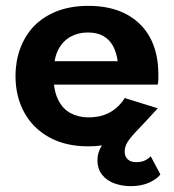

<svg xmlns="http://www.w3.org/2000/svg" viewBox="-20 -490 595 656"><path d="M107 -201H519Q521 -212 521 -221Q521 -230 521 -236Q521 -309 493 -361Q465 -413 411.5 -441.5Q358 -470 282 -470Q213 -470 161 -446Q109 -422 78 -379Q47 -336 37 -279Q35 -267 34 -255Q33 -243 33 -230Q33 -161 62.5 -106.5Q92 -52 148 -21Q204 10 281 10Q329 10 362.5 -1Q396 -12 421.5 -30.5Q447 -49 470 -72Q493 -95 519 -120L406 -155Q394 -135 376 -120Q358 -105 335 -97Q312 -89 282 -89Q248 -89 221 -103.5Q194 -118 178.5 -149.5Q163 -181 163 -230L165 -256Q165 -294 180 -322Q195 -350 221 -364.5Q247 -379 280 -379Q312 -379 333 -367Q354 -355 366 -333Q378 -311 382 -281H107ZM495 44Q485 54 473.5 59Q462 64 445 64Q426 64 416 54Q406 44 406 28Q406 11 416 -5Q426 -21 451.5 -47.5Q477 -74 519 -120L449 -99Q425 -81 401 -63Q377 -45 357 -26.5Q337 -8 325 12.5Q313 33 313 57Q313 88 329.5 108Q346 128 372 137Q398 146 426 146Q464 146 490.5 133.5Q517 121 528 106Z"/></svg>

Font: Jost SemiBold
Style: Regular
Weight: 600
Version: Version 3.710